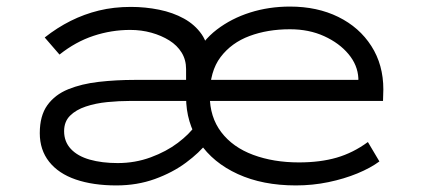

<svg xmlns="http://www.w3.org/2000/svg" viewBox="-20 -554 1304 584"><path d="M334 10Q263 10 210.5 -8Q158 -26 129.5 -62Q101 -98 101 -149Q101 -202 124 -234Q147 -266 187.5 -282.5Q228 -299 280.5 -305Q333 -311 390 -311H1088L1070 -293V-316Q1068 -356 1040 -389.5Q1012 -423 966 -444Q920 -465 862 -465Q794 -465 739 -444.5Q684 -424 651 -380.5Q618 -337 618 -264Q618 -198 653 -152Q688 -106 750 -83Q812 -60 889 -60Q954 -60 1004 -74.5Q1054 -89 1099 -122L1134 -63Q1107 -43 1067 -26.5Q1027 -10 979 0Q931 10 880 10Q779 10 703.5 -24.5Q628 -59 587 -120Q546 -181 546 -259Q546 -327 570.5 -378.5Q595 -430 639.5 -464Q684 -498 741 -516Q798 -534 862 -534Q945 -534 1009 -502.5Q1073 -471 1109.5 -414Q1146 -357 1146 -282L1145 -247H377Q342 -247 306.5 -243.5Q271 -240 241 -230Q211 -220 193 -202Q175 -184 175 -155Q175 -123 195.5 -101Q216 -79 253 -68.5Q290 -58 338 -58Q391 -58 438.5 -75.5Q486 -93 521 -119.5Q556 -146 574 -172L610 -120Q587 -90 546 -59.5Q505 -29 451 -9.5Q397 10 334 10ZM546 -274V-344Q546 -372 532.5 -394Q519 -416 495 -431Q471 -446 440.5 -454.5Q410 -463 376 -463Q319 -463 264.5 -445Q210 -427 161 -388L116 -440Q154 -470 195 -490.5Q236 -511 281 -522Q326 -533 378 -533Q422 -533 464 -524.5Q506 -516 539.5 -497.5Q573 -479 593.5 -449.5Q614 -420 614 -376V-276Z"/></svg>

Font: Lexend Tera Light
Style: Regular
Weight: 300
Designer: Bonnie Shaver-Troup, Thomas Jockin
Foundry: Lexend
Version: Version 1.007